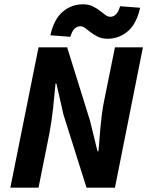

<svg xmlns="http://www.w3.org/2000/svg" viewBox="-20 -872 684 892"><path d="M480 -692Q454 -692 435.5 -701Q417 -710 402.5 -721Q388 -732 376.5 -741Q365 -750 353 -750Q339 -750 327 -739.5Q315 -729 307 -701L214 -708Q231 -784 272 -818Q313 -852 365 -852Q391 -852 410 -843Q429 -834 443 -823Q457 -812 469 -803Q481 -794 493 -794Q507 -794 518.5 -805Q530 -816 538 -843L631 -836Q614 -760 573 -726Q532 -692 480 -692ZM28 0 159 -652H292L398 -312L433 -169H437Q440 -194 442 -224Q444 -254 447 -284.5Q450 -315 454 -346Q458 -377 464 -405L514 -652H644L514 0H382L275 -339L242 -484H238Q233 -429 226.5 -368Q220 -307 209 -250L159 0Z"/></svg>

Font: TypoPRO Source Sans Pro
Style: Bold Italic
Weight: 700
Italic angle: -11°
Designer: Paul D. Hunt
Foundry: Adobe Systems Incorporated
Version: Version 1.075;PS 2.000;hotconv 1.0.86;makeotf.lib2.5.63406